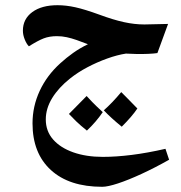

<svg xmlns="http://www.w3.org/2000/svg" viewBox="-20 -430 695 738"><path d="M373 288Q246 288 175.5 223.5Q105 159 105 44Q105 -21 132.5 -80.5Q160 -140 212 -187Q235 -208 261 -226.5Q287 -245 318 -260Q295 -269 275 -276Q255 -283 236.5 -287Q218 -291 199 -291Q170 -291 148 -282.5Q126 -274 91 -252Q82 -261 75 -278.5Q68 -296 68 -312Q68 -357 104 -383.5Q140 -410 201 -410Q234 -410 270 -402Q306 -394 361 -374Q415 -354 456 -345Q497 -336 535 -336L626 -338L585 -226Q572 -224 549.5 -223Q527 -222 504 -222.5Q481 -223 464 -224Q431 -219 392 -205Q353 -191 316 -171.5Q279 -152 249 -128Q205 -93 180.5 -53Q156 -13 156 29Q156 74 184 106Q212 138 261.5 155.5Q311 173 375 173Q426 173 486 165.5Q546 158 616 142L630 184Q575 215 524 238.5Q473 262 433.5 275Q394 288 373 288ZM448 57Q405 22 379 -6Q411 -34 446 -76Q449 -73 464.5 -57.5Q480 -42 508 -13Q498 2 483 19.5Q468 37 448 57ZM314 72Q289 52 272.5 36Q256 20 245 8Q262 -9 279 -26.5Q296 -44 313 -61Q319 -54 334.5 -38Q350 -22 375 1Q362 20 347 37.5Q332 55 314 72Z"/></svg>

Font: Noto Naskh Arabic
Style: Bold
Weight: 700
Designer: Monotype Design Team, David Williams, Mohamad Dakak and Nizar Qandah
Foundry: Monotype Imaging Inc.
Version: Version 2.016